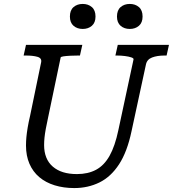

<svg xmlns="http://www.w3.org/2000/svg" viewBox="-20 -938 878 975"><path d="M224 -340Q217 -308 212.5 -283.5Q208 -259 206 -239.5Q204 -220 204 -201Q204 -166 215 -138.5Q226 -111 248 -92Q270 -73 300.5 -63.5Q331 -54 371 -54Q427 -54 468 -76Q509 -98 536.5 -147Q564 -196 581 -277L658 -636Q660 -642 647 -646.5Q634 -651 614 -653.5Q594 -656 575 -656H566L578 -710H838L826 -656H815Q778 -656 752 -646Q726 -636 721 -610L648 -272Q626 -167 584.5 -103.5Q543 -40 485 -11.5Q427 17 357 17Q303 17 257.5 3Q212 -11 179.5 -38.5Q147 -66 129.5 -106.5Q112 -147 112 -199Q112 -220 114 -241.5Q116 -263 120.5 -290Q125 -317 133 -351L189 -622Q193 -643 170 -649.5Q147 -656 111 -656H100L112 -710H398L386 -656H377Q358 -656 337.5 -655Q317 -654 303 -652Q289 -650 288 -646ZM400 -791Q372 -791 353.5 -807Q335 -823 335 -854Q335 -886 353.5 -902Q372 -918 400 -918Q428 -918 446.5 -902Q465 -886 465 -854Q465 -823 446.5 -807Q428 -791 400 -791ZM639 -791Q611 -791 592.5 -807Q574 -823 574 -854Q574 -886 592.5 -902Q611 -918 639 -918Q667 -918 685.5 -902Q704 -886 704 -854Q704 -823 685.5 -807Q667 -791 639 -791Z"/></svg>

Font: Roboto Serif
Style: Italic
Weight: 400
Italic angle: -10°
Designer: Greg Gazdowicz
Foundry: Commercial Type
Version: Version 1.008